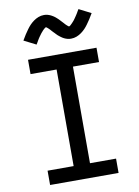

<svg xmlns="http://www.w3.org/2000/svg" viewBox="-103 -1042 806 1110"><g transform="rotate(-10 300.0 -487.0)"><path d="M99 0V-84H252V-651H99V-735H501V-651H348V-84H501V0ZM366 -812Q361 -812 355.5 -812.5Q350 -813 345 -814.5Q340 -816 335.5 -817.5Q331 -819 326 -821.5Q321 -824 317 -826.5Q313 -829 309 -832Q305 -835 300.5 -838.5Q296 -842 292 -845.5Q288 -849 284.5 -853Q281 -857 277.5 -860.5Q274 -864 270.5 -867.5Q267 -871 263 -875.5Q259 -880 255.5 -884Q252 -888 248.5 -891Q245 -894 240.5 -898Q236 -902 234 -902Q230 -902 227 -899Q224 -896 219.5 -892.5Q215 -889 213 -886Q211 -883 208.5 -880.5Q206 -878 203.5 -875Q201 -872 198.5 -868.5Q196 -865 193.5 -861.5Q191 -858 188 -854Q185 -850 182 -845Q179 -840 176 -835Q173 -830 170 -824.5Q167 -819 163 -813L92 -849Q102 -867 112 -882Q122 -897 131 -909.5Q140 -922 150 -932.5Q160 -943 173 -952.5Q186 -962 201.5 -968Q217 -974 234 -974Q239 -974 244.5 -973.5Q250 -973 255 -971.5Q260 -970 264.5 -968.5Q269 -967 274 -964.5Q279 -962 283 -959.5Q287 -957 291 -954.5Q295 -952 299.5 -948Q304 -944 308 -940.5Q312 -937 315.5 -933.5Q319 -930 322.5 -926Q326 -922 329.5 -918.5Q333 -915 337 -910.5Q341 -906 344.5 -902Q348 -898 351.5 -895Q355 -892 359.5 -888Q364 -884 366 -884Q370 -884 373 -887Q376 -890 380.5 -894Q385 -898 387 -900.5Q389 -903 391.5 -905.5Q394 -908 396.5 -911Q399 -914 401.5 -917.5Q404 -921 406.5 -924.5Q409 -928 412 -932.5Q415 -937 418 -941.5Q421 -946 424 -951Q427 -956 430 -961.5Q433 -967 437 -973L508 -937Q498 -919 488 -904Q478 -889 469 -876.5Q460 -864 450 -853.5Q440 -843 427 -833.5Q414 -824 398.5 -818Q383 -812 366 -812Z"/></g></svg>

Font: Iosevka Fixed Curly Md Ex
Style: Regular
Weight: 500
Width: 7
Monospace: yes
Designer: Belleve Invis
Foundry: Belleve Invis
Version: Version 30.1.2